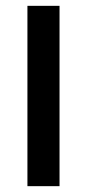

<svg xmlns="http://www.w3.org/2000/svg" viewBox="-20 -638 298 658"><path d="M74 -618H184V0H74Z"/></svg>

Font: Athiti SemiBold
Style: Regular
Weight: 600
Designer: CadsonDemak Team
Foundry: CadsonDemak
Version: Version 1.032